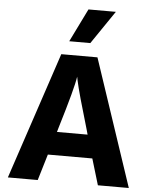

<svg xmlns="http://www.w3.org/2000/svg" viewBox="-68 -1124 957 1214"><g transform="rotate(5 410.5 -517.5)"><path d="M28.3 33.2 296.9 -772.5H526.4L795.9 33.2H599.6L549.8 -132.8H267.6L217.8 33.2ZM312.5 -280.3H506.8L499 -308.6Q429.7 -541 414.1 -615.2L409.2 -639.6Q400.4 -571.3 320.3 -307.6ZM339.8 -858.4 443.4 -1069.3H617.2L473.6 -858.4Z"/></g></svg>

Font: GenEi M Gothic v2 Heavy
Style: Regular
Weight: 800
Version: Version 2.0